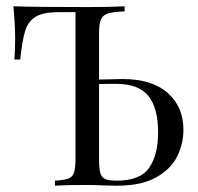

<svg xmlns="http://www.w3.org/2000/svg" viewBox="-20 -591 629 611"><path d="M563.7 -178.2Q563.7 -133.9 544 -93.5Q524.2 -53.2 477 -26.6Q429.8 0 351.6 0L313.7 -0.8Q279.8 -2.4 258.1 -2.4Q188.7 -2.4 154.8 0V-16.1Q183.9 -17.7 197.2 -22.6Q210.5 -27.4 215.3 -41.1Q220.2 -54.8 220.2 -85.5V-552.4H168.5Q118.5 -552.4 94.4 -538.3Q70.2 -524.2 60.5 -494Q50.8 -463.7 44.4 -401.6H25.8Q28.2 -427.4 28.2 -467.7Q28.2 -513.7 22.6 -571Q91.9 -568.5 258.1 -568.5Q334.7 -568.5 376.6 -571V-554.8Q340.3 -553.2 324.2 -548.4Q308.1 -543.5 301.6 -529.8Q295.2 -516.1 295.2 -485.5V-337.9L369.4 -339.5Q463.7 -339.5 513.7 -295.2Q563.7 -250.8 563.7 -178.2ZM483.1 -169.4Q483.1 -247.6 452 -285.9Q421 -324.2 349.2 -324.2Q312.9 -324.2 295.2 -323.4V-85.5Q295.2 -54.8 299.2 -40.7Q303.2 -26.6 314.5 -21.4Q325.8 -16.1 351.6 -16.1Q426.6 -16.1 454.8 -57.3Q483.1 -98.4 483.1 -169.4Z"/></svg>

Font: Playfair Display
Style: Regular
Weight: 400
Designer: Claus Eggers Sørensen
Foundry: Claus Eggers Sørensen
Version: Version 1.005; ttfautohint (v1.2) -l 10 -r 42 -G 200 -x 21 -